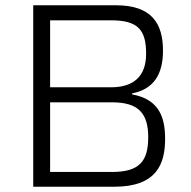

<svg xmlns="http://www.w3.org/2000/svg" viewBox="-20 -708 723 728"><path d="M106 0H414C576 0 606 -89 606 -181C606 -258 587 -331 481 -350V-354C565 -370 598 -429 598 -516C598 -618 556 -688 420 -688H106ZM170 -377V-631H401C505 -631 534 -593 534 -504C534 -421 489 -377 401 -377ZM170 -56V-320H405C503 -320 542 -280 542 -188C542 -97 509 -56 405 -56Z"/></svg>

Font: Saira UNSAM Light SC
Style: Regular
Weight: 300
Designer: Hector Gatti with collaboration of the Omnibus-Type team
Foundry: Omnibus-Type
Version: Version 1.072;PS 001.072;hotconv 1.0.88;makeotf.lib2.5.64775